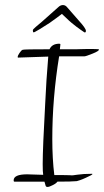

<svg xmlns="http://www.w3.org/2000/svg" viewBox="-20 -719 412 760"><path d="M168 21Q161 21 160 14L156 0H37Q34 0 34 -5Q34 -29 88 -29Q86 -29 101.5 -28.5Q117 -28 151 -27Q150 -32 149.5 -42.5Q149 -53 149 -69Q149 -101 151.5 -161.5Q154 -222 159 -311Q163 -400 171 -495L51 -491Q50 -492 50 -493Q50 -499 57 -509Q64 -520 70 -522Q76 -524 176 -524Q186 -546 215 -546Q219 -546 219 -543Q219 -540 218 -533.5Q217 -527 217 -524H283Q290 -524 299.5 -524.5Q309 -525 322 -525H349Q370 -525 372 -523Q372 -517 347 -507Q320 -496 314 -496H214Q187 -330 187 -169Q187 -130 189 -94Q191 -58 195 -26H228Q245 -26 254 -25.5Q263 -25 263 -25Q263 -24 286.5 -27.5Q310 -31 342 -31H344Q346 -31 346 -30Q346 -27 319 -15Q306 -9 297 -6Q288 -3 284 -2Q274 -1 255 -0.5Q236 0 207 0Q204 6 189.5 13.5Q175 21 168 21ZM113 -591Q110 -591 110 -599Q110 -603 121 -612Q132 -621 147 -634L210 -690Q219 -699 229 -699Q239 -699 246 -690L295 -634Q306 -622 313 -612Q320 -602 320 -597Q320 -589 314 -591Q313 -592 299.5 -601Q286 -610 264 -628Q251 -639 241.5 -648.5Q232 -658 225 -664Q217 -658 204.5 -648.5Q192 -639 176 -628Q148 -610 135.5 -602.5Q123 -595 117 -592Q115 -591 113 -591Z"/></svg>

Font: Shalimar
Style: Regular
Weight: 400
Designer: Robert E. Leuschke
Foundry: Robert E. Leuschke
Version: Version 1.010; ttfautohint (v1.8.3)